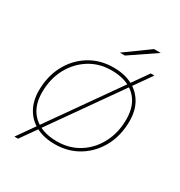

<svg xmlns="http://www.w3.org/2000/svg" viewBox="-185 -844 980 1047"><g transform="rotate(30 305.0 -320.0)"><path d="M269 3Q202 3 152.5 -22.5Q103 -48 76 -95.5Q49 -143 49 -207Q49 -297 86.5 -367.5Q124 -438 190 -479Q256 -520 341 -520Q409 -520 458 -494.5Q507 -469 534 -422Q561 -375 561 -310Q561 -220 523.5 -149.5Q486 -79 420 -38Q354 3 269 3ZM272 -16Q350 -16 410.5 -54Q471 -92 506 -158.5Q541 -225 541 -309Q541 -401 487.5 -451Q434 -501 338 -501Q261 -501 200 -462.5Q139 -424 104 -358Q69 -292 69 -208Q69 -117 122.5 -66.5Q176 -16 272 -16ZM59 77 531 -593H554L82 77ZM328 -607 480 -717H522L360 -607Z"/></g></svg>

Font: Montserrat Thin Thin
Style: Italic
Weight: 250
Italic angle: -11.3°
Version: Version 9.000